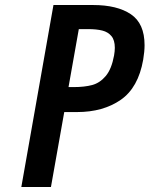

<svg xmlns="http://www.w3.org/2000/svg" viewBox="-20 -745 640 765"><path d="M193 -725H351Q447 -725 501.5 -688.2Q556 -651.5 556 -565Q556 -540 550.5 -507Q531 -395.5 460.8 -347Q390.5 -298.5 287 -298.5H236L183 0H65ZM434.5 -524Q437.5 -541.5 437.5 -554.5Q437.5 -585 424 -601.2Q410.5 -617.5 387.8 -623.2Q365 -629 331 -629H294L253 -398H272.5Q316.5 -398 347.2 -406.2Q378 -414.5 401.2 -442Q424.5 -469.5 434.5 -524Z"/></svg>

Font: JuliaMono SemiBoldItalic
Style: Regular
Weight: 600
Italic angle: -9°
Monospace: yes
Designer: cormullion
Foundry: corm
Version: Version 0.049; ttfautohint (v1.8.4)